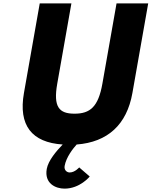

<svg xmlns="http://www.w3.org/2000/svg" viewBox="-20 -845 900 1140"><path d="M257.6 158C242.3 245 311 275 363 275C455 275 512.7 203 512.7 203L450.2 149C450.2 149 424.9 179 393.9 179C376.9 179 359.4 165 363.8 140C373 88 414.2 36 435.2 13C618.7 -1 732.8 -104 766.2 -293L860 -825H672L587.9 -348C563.5 -210 514.5 -170 422.5 -170C330.5 -170 295.5 -210 319.9 -348L404 -825H216L122.2 -293C88.3 -101 168.3 1 352.2 13C315.5 51 266.5 108 257.6 158Z"/></svg>

Font: Hussar Wysoki
Style: Obl
Weight: 700
Foundry: Cannot Into Space Fonts
Version: Version 0.92